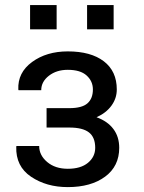

<svg xmlns="http://www.w3.org/2000/svg" viewBox="-20 -744 579 773"><path d="M259.3 -308.6Q310.1 -308.6 332 -327.9Q354 -347.2 354 -383.8Q354 -417 328.9 -439.9Q303.7 -462.9 252.9 -462.9Q207.5 -462.9 176.8 -439Q146 -415 146 -380.9H54.7L53.7 -383.8Q50.8 -451.7 109.1 -494.4Q167.5 -537.1 252.9 -537.1Q345.7 -537.1 397.9 -497.3Q450.2 -457.5 450.2 -383.8Q450.2 -348.1 428.7 -318.6Q407.2 -289.1 368.7 -272Q413.1 -255.9 436.5 -224.6Q460 -193.4 460 -148.9Q460 -74.7 403.1 -32.7Q346.2 9.3 252.9 9.3Q167 9.3 105 -32.5Q43 -74.2 45.4 -153.3L46.4 -156.2H137.7Q137.7 -119.1 169.9 -91.8Q202.1 -64.5 252.9 -64.5Q305.2 -64.5 334.2 -88.6Q363.3 -112.8 363.3 -148.9Q363.3 -191.4 338.1 -210.9Q313 -230.5 259.3 -230.5H167.5V-308.6ZM437.5 -626H330.6V-723.6H437.5ZM208 -626H101.1V-723.6H208Z"/></svg>

Font: GeogebraSans
Style: Regular
Weight: 400
Designer: Google
Version: Version 1.100140; 2013